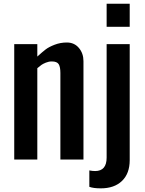

<svg xmlns="http://www.w3.org/2000/svg" viewBox="-20 -864 787 1040"><path d="M526.4 156.2Q485.4 156.2 463.9 147.9V59.1Q481 62.5 495.1 62.5Q557.6 62.5 557.6 -10.3V-625H682.6V3.4Q682.6 75.7 640.9 116Q599.1 156.2 526.4 156.2ZM557.6 -843.8H682.6V-718.8H557.6ZM182.1 -557.6Q210 -583 227.5 -596.4Q245.1 -609.9 276.1 -621.8Q307.1 -633.8 342.3 -633.8Q382.3 -633.8 407.2 -604.5Q432.1 -575.2 432.1 -532.7V0H307.1V-468.8Q307.1 -501.5 297.9 -516.4Q288.6 -531.2 260.3 -531.2Q244.1 -531.2 228.3 -524.7Q212.4 -518.1 204.6 -512.5Q196.8 -506.8 182.1 -494.6V0H57.1V-625H182.1Z"/></svg>

Font: Oswald
Style: Stencbab
Weight: 400
Designer: Mathieu Le Lay
Foundry: Mathieu Le Lay
Version: Version 1.000